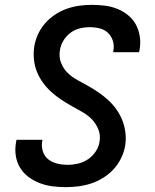

<svg xmlns="http://www.w3.org/2000/svg" viewBox="-20 -763 640 791"><path d="M251 8Q223 8 196 4.5Q169 1 144 -8.5Q119 -18 97.5 -34Q76 -50 62.5 -72.5Q49 -95 45 -122Q41 -149 46 -177L48 -187H155L154 -182Q150 -160 156.5 -139.5Q163 -119 179 -106.5Q195 -94 216 -89Q237 -84 259 -84Q280 -84 301.5 -89Q323 -94 342 -106.5Q361 -119 374 -138.5Q387 -158 390 -179Q395 -206 385 -230.5Q375 -255 357.5 -272.5Q340 -290 317.5 -302.5Q295 -315 273 -327.5Q251 -340 230 -354Q209 -368 190.5 -385Q172 -402 157 -422.5Q142 -443 132.5 -466.5Q123 -490 120 -516.5Q117 -543 121 -570Q125 -596 136 -620.5Q147 -645 165 -666Q183 -687 206.5 -702.5Q230 -718 255.5 -727Q281 -736 307 -739.5Q333 -743 358 -743Q386 -743 413 -739.5Q440 -736 463.5 -726.5Q487 -717 507.5 -700.5Q528 -684 540 -661.5Q552 -639 556 -612Q560 -585 555 -558L553 -548H446L447 -553Q451 -575 445 -594.5Q439 -614 425 -627.5Q411 -641 391 -646Q371 -651 350 -651Q329 -651 308.5 -646Q288 -641 270.5 -628Q253 -615 241.5 -596Q230 -577 227 -557Q222 -529 231.5 -504.5Q241 -480 259 -462.5Q277 -445 299.5 -433Q322 -421 344 -408.5Q366 -396 387 -381.5Q408 -367 426.5 -350Q445 -333 459.5 -312.5Q474 -292 483.5 -268.5Q493 -245 496.5 -218.5Q500 -192 496 -165Q492 -139 480 -113.5Q468 -88 449 -67Q430 -46 406 -31Q382 -16 356.5 -7.5Q331 1 304 4.5Q277 8 251 8Z"/></svg>

Font: Iosevka Aile Semibold Oblique
Style: Regular
Weight: 600
Italic angle: -9°
Designer: Belleve Invis
Foundry: Belleve Invis
Version: Version 31.1.0; ttfautohint (v1.8.4)